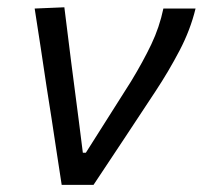

<svg xmlns="http://www.w3.org/2000/svg" viewBox="-20 -520 570 540"><path d="M153.5 0Q146.5 -45.5 139 -94.5Q131.5 -143 125 -187L111 -276Q103 -330.5 94.5 -386Q86 -441.5 77.5 -496L161 -499.5Q169.5 -431 180.2 -345.5Q191 -260 201.5 -181.5L213 -90.5H221.5L348.5 -291Q382.5 -347 405.5 -395.2Q428.5 -443.5 439.5 -496H530Q515.5 -436 485 -377.8Q454.5 -319.5 417.5 -263.5Q373.5 -197 330 -131Q286 -65 243 0Z"/></svg>

Font: Heraclito
Style: Italic
Weight: 400
Italic angle: -12°
Designer: Kostas Bartsokas (font) & Cristiano Sobral (main changes)
Foundry: Kostas Bartsokas (font) & Cristiano Sobral (main changes)
Version: Version 1.00;July 8, 2020;FontCreator 13.0.0.2655 64-bit